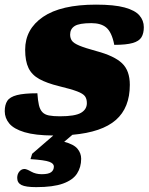

<svg xmlns="http://www.w3.org/2000/svg" viewBox="-20 -556 626 809"><path d="M137.5 -163Q139.5 -132.5 144 -113.2Q148.5 -94 158.5 -83.5Q168.5 -73 186.2 -69.5Q204 -66 232.5 -66Q296 -66 321 -80.5Q346 -95 346 -121.5Q346 -139.5 338 -150.5Q330 -161.5 305 -171Q280 -180.5 228.5 -193Q177.5 -205.5 146 -222.8Q114.5 -240 100.2 -269.2Q86 -298.5 86 -346.5Q86 -433.5 161.5 -485Q237 -536.5 384.5 -536.5Q461 -536.5 505 -524.5Q549 -512.5 567.5 -491Q586 -469.5 586 -441.5Q586 -415.5 576 -399Q566 -382.5 539 -374.8Q512 -367 461.5 -367Q451 -421.5 426.5 -441Q404.5 -458.5 365 -458.5Q313.5 -458.5 294.5 -446.2Q275.5 -434 275.5 -410.5Q275.5 -395.5 282.8 -384.8Q290 -374 313.8 -364Q337.5 -354 387 -340.5Q461.5 -320.5 494.2 -289.5Q527 -258.5 527 -198.5Q527 -102 468.2 -50.5Q409.5 1 285 12L250.5 41.5Q291 52 306.5 70.8Q322 89.5 322 113Q322 148.5 304.5 175.5Q287 202.5 245.5 217.5Q204 232.5 132.5 232.5Q88.5 232.5 70.5 223.5Q52.5 214.5 52.5 193.5Q52.5 177.5 61.5 166.8Q70.5 156 83 156Q92 156 111.2 167Q130.5 178 156 178Q184 178 195.5 169.5Q207 161 207 145.5Q207 133 188 125.8Q169 118.5 108.5 114.5L115.5 92L204.5 15Q128 14.5 83.2 1Q38.5 -12.5 19.2 -35.5Q0 -58.5 0 -87.5Q0 -114.5 10.8 -131Q21.5 -147.5 51.2 -155.2Q81 -163 137.5 -163Z"/></svg>

Font: Newsreader 6pt ExtraBold
Style: Italic
Weight: 800
Italic angle: -17°
Designer: Hugues Gentile
Foundry: Production Type
Version: Version 1.003; ttfautohint (v1.8.3)